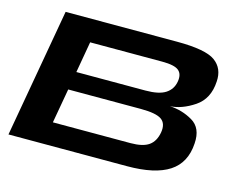

<svg xmlns="http://www.w3.org/2000/svg" viewBox="-94 -824 1240 973"><g transform="rotate(15 526.0 -337.5)"><path d="M19 0 138 -675H723Q873 -675 923.5 -638.2Q974 -601.5 969 -532Q964 -440 899 -396.5Q834 -353 772 -350Q837 -347 892.5 -314.5Q948 -282 942 -200Q936 -97 861.5 -48.5Q787 0 641 0ZM220.5 -117.5H627.5Q692.5 -117.5 723.8 -139.8Q755 -162 763.5 -210Q771.5 -257.5 742.8 -278Q714 -298.5 633.5 -298.5H252.5ZM269.5 -394.5H632Q703 -394.5 737.2 -417Q771.5 -439.5 778.5 -480.5Q785.5 -520.5 763.2 -539.2Q741 -558 676 -558H298Z"/></g></svg>

Font: Anybody UltraExpanded SemiBold
Style: Italic
Weight: 600
Width: 9
Italic angle: -10°
Designer: Tyler Finck
Foundry: Etcetera Type Company
Version: Version 1.010; ttfautohint (v1.8.3) -l 8 -r 50 -G 200 -x 14 